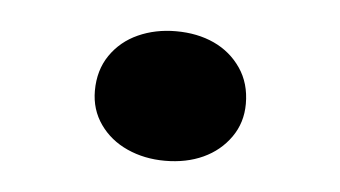

<svg xmlns="http://www.w3.org/2000/svg" viewBox="-28 -392 395 223"><g transform="rotate(5 170.0 -280.5)"><path d="M170 -356Q195 -356 214.5 -347Q234 -338 246 -320.5Q258 -303 258 -279Q258 -257 246 -240Q234 -223 214.5 -214Q195 -205 170 -205Q146 -205 126 -214Q106 -223 94 -240Q82 -257 82 -279Q82 -303 94 -320.5Q106 -338 126 -347Q146 -356 170 -356Z"/></g></svg>

Font: Kalnia Thin SemiBold
Style: Regular
Weight: 600
Version: Version 1.105